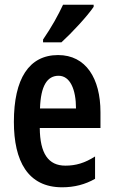

<svg xmlns="http://www.w3.org/2000/svg" viewBox="-20 -786 482 816"><path d="M378 -757V-766H248C227 -721 200 -672 163 -618V-606H241C285 -646 351 -717 378 -757ZM227 -552C103 -552 39 -451 39 -268C39 -102 98 10 244 10C296 10 342 -2 384 -26V-121C340 -93 302 -82 258 -82C185 -82 150 -134 149 -242H407V-309C407 -453 345 -552 227 -552ZM229 -464C278 -464 303 -406 303 -325H150C153 -422 181 -464 229 -464Z"/></svg>

Font: Noto Sans Myanmar ExtraCondensed SemiBold
Style: Regular
Weight: 600
Width: 2
Designer: Monotype Design Team
Foundry: Monotype Imaging Inc.
Version: Version 2.107